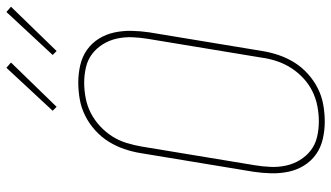

<svg xmlns="http://www.w3.org/2000/svg" viewBox="-232 -770 1010 585"><g transform="rotate(-90 272.5 -477.0)"><path d="M195 8Q168 8 142 2Q116 -4 95.5 -18.5Q75 -33 61.5 -54.5Q48 -76 42.5 -101.5Q37 -127 37.5 -154Q38 -181 42 -208L99 -553Q103 -578 111.5 -603Q120 -628 134 -650.5Q148 -673 168.5 -691.5Q189 -710 213 -722Q237 -734 263 -738.5Q289 -743 314 -743Q341 -743 367 -737Q393 -731 413.5 -716.5Q434 -702 447.5 -680.5Q461 -659 466.5 -633.5Q472 -608 471.5 -581Q471 -554 467 -527L410 -182Q406 -157 397.5 -132Q389 -107 375 -84.5Q361 -62 340.5 -43.5Q320 -25 296 -13Q272 -1 246 3.5Q220 8 195 8ZM196 -10Q218 -10 242 -14.5Q266 -19 288 -30Q310 -41 328 -58Q346 -75 359 -95.5Q372 -116 379.5 -139Q387 -162 390 -185L447 -530Q451 -554 452 -578Q453 -602 448 -625Q443 -648 431 -667.5Q419 -687 401.5 -700.5Q384 -714 361 -719.5Q338 -725 313 -725Q291 -725 267 -720.5Q243 -716 221.5 -705Q200 -694 181.5 -677Q163 -660 150 -639.5Q137 -619 130 -596Q123 -573 119 -550L62 -205Q58 -181 57 -157Q56 -133 61 -110Q66 -87 78 -67.5Q90 -48 107.5 -34.5Q125 -21 148 -15.5Q171 -10 196 -10ZM410 -809 398 -821 529 -962 545 -948ZM240 -809 228 -821 359 -962 375 -948Z"/></g></svg>

Font: Iosevka Thin Oblique
Style: Regular
Weight: 100
Italic angle: -9°
Monospace: yes
Designer: Belleve Invis
Foundry: Belleve Invis
Version: Version 32.5.0; ttfautohint (v1.8.4)